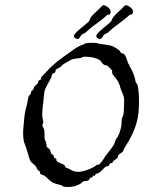

<svg xmlns="http://www.w3.org/2000/svg" viewBox="-20 -742 579 772"><path d="M537 -291C538 -303 539 -318 539 -332C539 -358 537 -384 533 -400C532 -405 527 -407 526 -411C524 -416 524 -424 522 -429C519 -439 515 -450 511 -458C508 -466 500 -475 500 -480C500 -484 498 -482 497 -484C489 -501 486 -527 471 -528C464 -528 463 -536 460 -539C450 -547 442 -552 431 -557C416 -562 387 -564 376 -567C370 -569 361 -570 352 -570C340 -570 328 -569 322 -567C319 -567 318 -564 318 -564C293 -558 260 -531 260 -531C221 -504 194 -484 168 -455C161 -446 151 -438 147 -433C145 -430 146 -425 143 -422C142 -420 137 -420 136 -418C133 -415 134 -410 132 -407C128 -402 121 -397 118 -393C115 -390 116 -385 114 -382C112 -380 108 -377 106 -375C104 -371 105 -368 103 -364C101 -360 96 -358 96 -356C91 -347 92 -333 88 -320C82 -298 79 -287 77 -261C76 -242 73 -225 73 -209C73 -187 75 -172 81 -159C89 -141 96 -105 103 -94C107 -87 117 -82 125 -72C128 -67 129 -62 132 -58C133 -56 138 -56 139 -54C142 -50 140 -46 143 -42C146 -40 153 -38 158 -36C167 -30 174 -21 183 -14C203 2 223 -3 234 8C241 9 248 10 254 10C275 10 291 4 303 -3C307 -5 308 -8 311 -10C319 -16 330 -13 336 -17C339 -19 341 -28 345 -28C346 -28 348 -28 349 -28C353 -28 353 -36 355 -36C357 -36 359 -35 360 -35C364 -35 362 -42 366 -42C368 -45 374 -45 376 -46C389 -54 395 -64 405 -72C409 -74 414 -73 417 -75C419 -78 421 -86 425 -86C426 -86 428 -86 430 -86C433 -86 432 -91 435 -94C441 -99 450 -104 453 -108C455 -111 454 -116 457 -119C461 -125 471 -128 475 -134C477 -137 477 -142 479 -145C489 -161 495 -171 497 -174C520 -214 533 -251 537 -291ZM479 -345C479 -339 479 -331 479 -323C479 -307 478 -290 475 -276C466 -265 471 -248 467 -232C463 -214 461 -207 453 -192C448 -184 445 -183 442 -170C437 -153 417 -133 405 -116C401 -109 382 -79 375 -79C374 -79 372 -80 370 -80C370 -80 369 -80 369 -79C360 -69 318 -51 294 -51C282 -51 272 -54 256 -64C253 -66 249 -66 245 -68C242 -70 241 -77 238 -79C230 -84 214 -88 208 -94C206 -96 208 -103 205 -104C204 -106 199 -106 198 -108C196 -111 196 -116 194 -119C193 -121 188 -121 187 -123C184 -127 183 -136 180 -141C176 -147 170 -147 168 -152C167 -155 167 -163 165 -170C161 -180 159 -182 159 -191V-200C159 -206 159 -211 158 -218C157 -225 151 -232 150 -239C153 -245 154 -249 154 -250C154 -259 151 -262 150 -276V-281C150 -284 150 -285 150 -289C150 -298 152 -317 154 -331C156 -350 157 -370 161 -382C166 -395 177 -411 187 -433C188 -435 188 -440 190 -444C192 -447 199 -448 202 -451C204 -455 202 -459 205 -462C209 -466 216 -468 223 -473C227 -475 228 -478 230 -480C239 -487 252 -494 267 -502C274 -506 291 -507 307 -509C307 -513 318 -514 325 -514C346 -514 371 -508 383 -499C387 -496 389 -488 395 -484C400 -479 408 -480 413 -477C421 -470 431 -459 431 -457C431 -455 431 -452 431 -450C431 -449 431 -448 431 -447C438 -433 457 -421 464 -389C466 -380 477 -361 479 -345ZM421 -684C424 -688 425 -692 425 -695C425 -710 403 -721 394 -722V-720C394 -719 389 -718 388 -716C371 -696 344 -680 339 -658C327 -643 277 -612 277 -596C277 -592 286 -585 292 -585C301 -586 302 -596 309 -603C313 -606 319 -608 324 -611C331 -617 339 -625 344 -629C372 -651 402 -671 411 -682C413 -684 419 -682 421 -684ZM510 -684C514 -688 515 -692 515 -695C515 -710 493 -721 484 -722V-720C484 -719 479 -718 478 -716C461 -696 434 -680 428 -658C417 -643 367 -612 367 -596C367 -592 376 -585 381 -585C391 -586 392 -596 399 -603C403 -606 409 -608 414 -611C421 -617 429 -625 434 -629C462 -651 491 -671 501 -682C503 -684 508 -682 510 -684Z"/></svg>

Font: Jim Nightshade
Style: Regular
Weight: 400
Designer: Astigmatic (AOETI)
Foundry: Astigmatic (AOETI)
Version: Version 1.000